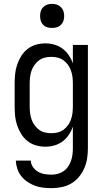

<svg xmlns="http://www.w3.org/2000/svg" viewBox="-20 -753 540 996"><path d="M248 223Q226 223 204 220.5Q182 218 161.5 210.5Q141 203 122.5 190.5Q104 178 90.5 161Q77 144 70 123Q63 102 62 80H140Q140 98 151 113.5Q162 129 177.5 138Q193 147 211 150Q229 153 248 153Q264 153 280.5 148.5Q297 144 310.5 134.5Q324 125 333.5 111Q343 97 348.5 81Q354 65 356 48.5Q358 32 358 15V-96Q350 -73 336.5 -53Q323 -33 304 -19Q285 -5 262 1.5Q239 8 215 8Q190 8 166 1Q142 -6 122.5 -21.5Q103 -37 90 -58Q77 -79 69 -102.5Q61 -126 58.5 -150.5Q56 -175 56 -200V-320Q56 -345 58.5 -369.5Q61 -394 69 -417.5Q77 -441 90 -462Q103 -483 122.5 -498.5Q142 -514 166 -521Q190 -528 215 -528Q239 -528 262 -521.5Q285 -515 304 -501Q323 -487 336.5 -467Q350 -447 358 -424V-520H436V15Q436 42 432 68.5Q428 95 417.5 119Q407 143 390 164Q373 185 350 198.5Q327 212 300.5 217.5Q274 223 248 223ZM246 -62Q263 -62 279.5 -66Q296 -70 309.5 -80Q323 -90 333 -104Q343 -118 348.5 -134Q354 -150 356 -166.5Q358 -183 358 -200V-320Q358 -337 356 -353.5Q354 -370 348.5 -386Q343 -402 333 -416Q323 -430 309.5 -440Q296 -450 279.5 -454Q263 -458 246 -458Q229 -458 212.5 -454Q196 -450 182.5 -440Q169 -430 159 -416Q149 -402 143.5 -386Q138 -370 136 -353.5Q134 -337 134 -320V-200Q134 -183 136 -166.5Q138 -150 143.5 -134Q149 -118 159 -104Q169 -90 182.5 -80Q196 -70 212.5 -66Q229 -62 246 -62ZM250 -608Q237 -608 225 -611.5Q213 -615 204 -624Q195 -633 191.5 -645Q188 -657 188 -670Q188 -683 191.5 -695Q195 -707 204 -716Q213 -725 225 -729Q237 -733 250 -733Q263 -733 275 -729Q287 -725 296 -716Q305 -707 309 -695Q313 -683 313 -670Q313 -657 309 -645Q305 -633 296 -624Q287 -615 275 -611.5Q263 -608 250 -608Z"/></svg>

Font: Iosevka
Style: Regular
Weight: 400
Monospace: yes
Designer: Belleve Invis
Foundry: Belleve Invis
Version: Version 33.2.3; ttfautohint (v1.8.4)